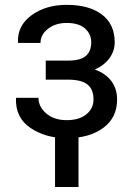

<svg xmlns="http://www.w3.org/2000/svg" viewBox="-20 -557 548 787"><path d="M259.3 -308.6Q310.1 -308.6 332 -327.9Q354 -347.2 354 -383.8Q354 -417 328.9 -439.9Q303.7 -462.9 252.9 -462.9Q207.5 -462.9 176.8 -439Q146 -415 146 -380.9H54.7L53.7 -383.8Q50.8 -451.7 109.1 -494.4Q167.5 -537.1 252.9 -537.1Q345.7 -537.1 397.9 -497.3Q450.2 -457.5 450.2 -383.8Q450.2 -348.1 428.7 -318.6Q407.2 -289.1 368.7 -272Q413.1 -255.9 436.5 -224.6Q460 -193.4 460 -148.9Q460 -74.7 403.1 -32.7Q346.2 9.3 252.9 9.3Q167 9.3 105 -32.5Q43 -74.2 45.4 -153.3L46.4 -156.2H137.7Q137.7 -119.1 169.9 -91.8Q202.1 -64.5 252.9 -64.5Q305.2 -64.5 334.2 -88.6Q363.3 -112.8 363.3 -148.9Q363.3 -191.4 338.1 -210.9Q313 -230.5 259.3 -230.5H167.5V-308.6ZM301.8 209.5H205.6V-42.5H301.8Z"/></svg>

Font: GeogebraSans
Style: Regular
Weight: 400
Designer: Google
Version: Version 1.100140; 2013